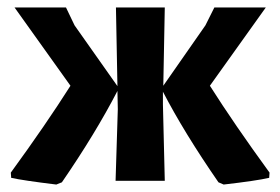

<svg xmlns="http://www.w3.org/2000/svg" viewBox="-20 -485 752 515"><path d="M131 10Q41 -1 10 -8L9 -22Q103 -151 169 -255L19 -465H157L180 -417L295 -254L291 -465H422L418 -255L531 -417L555 -465H693L543 -255Q609 -151 703 -22L702 -8Q667 0 580 10L566 4Q474 -129 417 -239V-205L422 0H290L296 -192L295 -241Q236 -127 146 4Z"/></svg>

Font: Alegreya Sans SC
Style: Bold
Weight: 700
Designer: Juan Pablo del Peral
Foundry: Huerta Tipografica
Version: Version 2.007